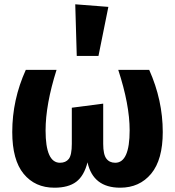

<svg xmlns="http://www.w3.org/2000/svg" viewBox="-20 -856 814 893"><path d="M330 -836 484 -824 438 -596H337ZM674 -531Q737 -390 737 -242Q737 -113 683 -48Q629 17 539 17Q413 17 387 -101Q371 -38 334.5 -10.5Q298 17 233 17Q143 17 90 -47.5Q37 -112 37 -242Q37 -392 100 -531H243Q192 -370 192 -249Q192 -99 259 -99Q286 -99 300 -117Q314 -135 314 -187V-355L460 -374V-187Q460 -138 474.5 -118.5Q489 -99 516 -99Q583 -99 583 -250Q583 -369 530 -531Z"/></svg>

Font: Fira Sans
Style: Bold
Weight: 700
Designer: bBox Type GmbH & Carrois Corporate GbR & Edenspiekermann AG
Foundry: bBox Type GmbH & Carrois Corporate GbR & Edenspiekermann AG
Version: Version 4.301;PS 004.301;hotconv 1.0.88;makeotf.lib2.5.64775